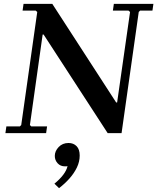

<svg xmlns="http://www.w3.org/2000/svg" viewBox="-20 -690 815 995"><path d="M570 -670H775L770 -635H706L699 -628L610 0H538L206 -511H201L135 -42L142 -35H224L219 0H8L13 -35H83L90 -42L173 -628L165 -635H97L102 -670H251L582 -159H587L654 -628L646 -635H565ZM335 51Q361 51 377 67.5Q393 84 393 116Q393 148 378.5 178Q364 208 340 235Q316 262 286 285L262 262Q290 239 307.5 216Q325 193 330 171Q326 172 323 172Q320 172 316 172Q293 172 278.5 156Q264 140 264 118Q264 93 284 72Q304 51 335 51Z"/></svg>

Font: Brygada 1918 SemiBold
Style: Italic
Weight: 600
Italic angle: -8°
Designer: Mateusz Machalski | Borys Kosmynka | Przemek Hoffer
Foundry: NIEPODLEGLA 2018
Version: Version 3.006